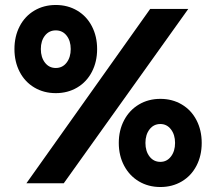

<svg xmlns="http://www.w3.org/2000/svg" viewBox="-20 -736 868 771"><path d="M583 -700H736L236 0H86ZM204 -716Q252 -716 290 -693.5Q328 -671 349 -630.5Q370 -590 370 -539Q370 -488 349 -447.5Q328 -407 290 -384.5Q252 -362 204 -362Q156 -362 118 -384.5Q80 -407 59 -447.5Q38 -488 38 -539Q38 -590 59 -630.5Q80 -671 118 -693.5Q156 -716 204 -716ZM204 -463Q231 -463 247.5 -484.5Q264 -506 264 -539Q264 -572 247.5 -593Q231 -614 204 -614Q177 -614 160.5 -593Q144 -572 144 -539Q144 -506 160.5 -484.5Q177 -463 204 -463ZM624 -339Q672 -339 710 -316.5Q748 -294 769 -253.5Q790 -213 790 -162Q790 -111 769 -70.5Q748 -30 710 -7.5Q672 15 624 15Q576 15 538 -7.5Q500 -30 478.5 -70.5Q457 -111 457 -162Q457 -213 478.5 -253.5Q500 -294 538 -316.5Q576 -339 624 -339ZM624 -86Q650 -86 666.5 -107.5Q683 -129 683 -162Q683 -195 666.5 -216.5Q650 -238 624 -238Q597 -238 580.5 -216.5Q564 -195 564 -162Q564 -129 580.5 -107.5Q597 -86 624 -86Z"/></svg>

Font: Oak Sans ExtraBold
Style: Regular
Weight: 800
Designer: Erik Kennedy, Walven
Foundry: Erik Kennedy, Walven
Version: Version 1.000